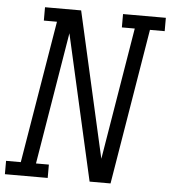

<svg xmlns="http://www.w3.org/2000/svg" viewBox="-65 -783 740 831"><g transform="rotate(5 304.5 -367.5)"><path d="M-13 0V-58H51L154 -677H97V-735H254L384 -160L397 -103L492 -677H436V-735H622V-677H558L446 0H355L283 -318L212 -632L117 -58H173V0Z"/></g></svg>

Font: Iosevka Etoile Light Oblique
Style: Regular
Weight: 300
Italic angle: -9°
Designer: Belleve Invis
Foundry: Belleve Invis
Version: Version 15.5.2; ttfautohint (v1.8.4)